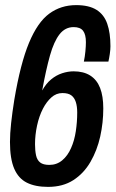

<svg xmlns="http://www.w3.org/2000/svg" viewBox="-20 -719 452 751"><path d="M168 12Q118 12 85 -4.5Q52 -21 35.5 -59.5Q19 -98 19 -164Q19 -196 23.5 -237.5Q28 -279 36 -329Q60 -471 93.5 -551.5Q127 -632 172.5 -665.5Q218 -699 278 -699Q328 -699 357.5 -680.5Q387 -662 399.5 -626Q412 -590 412 -538Q412 -525 409.5 -508Q407 -491 404 -478H308Q312 -497 314 -518Q316 -539 316 -554Q316 -584 305 -598.5Q294 -613 268 -613Q235 -613 213 -585Q191 -557 175.5 -502Q160 -447 145 -365Q160 -392 180 -408.5Q200 -425 223 -432.5Q246 -440 268 -440Q307 -440 333 -423.5Q359 -407 371.5 -375Q384 -343 384 -295Q384 -239 372 -185Q360 -131 334 -86Q308 -41 267 -14.5Q226 12 168 12ZM173 -74Q202 -74 223.5 -92Q245 -110 258 -140Q271 -169 276.5 -205.5Q282 -242 282 -279Q282 -303 276.5 -320Q271 -337 259 -346Q247 -355 224 -355Q200 -355 181 -338Q162 -321 148 -294Q133 -265 125 -228Q117 -191 117 -155Q117 -130 121 -111.5Q125 -93 137 -83.5Q149 -74 173 -74Z"/></svg>

Font: Archivo ExtraCondensed SemiBold
Style: Italic
Weight: 600
Width: 2
Italic angle: -10°
Designer: Hector Gatti
Foundry: Omnibus-Type
Version: Version 2.001